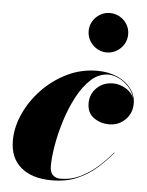

<svg xmlns="http://www.w3.org/2000/svg" viewBox="-52 -762 623 815"><g transform="rotate(5 259.0 -354.5)"><path d="M300 -635.4Q300 -658.5 311.4 -677.4Q322.8 -696.3 341.8 -707.6Q360.9 -719 384 -719Q407.1 -719 426.4 -707.6Q445.6 -696.3 457 -677.4Q468.4 -658.5 468.4 -635.4Q468.4 -612.3 457 -593.2Q445.6 -574.1 426.4 -562.6Q407.1 -551 384 -551Q360.9 -551 341.8 -562.6Q322.8 -574.1 311.4 -593.2Q300 -612.3 300 -635.4ZM454.5 -129.5Q427.5 -97 392 -64.8Q356.5 -32.5 309 -11.2Q261.5 10 198.5 10Q115 10 67.5 -30Q20 -70 20 -144.5Q20 -201 46 -258.5Q72 -316 117.8 -363.8Q163.5 -411.5 223.5 -440.8Q283.5 -470 351.5 -470Q400 -470 437.5 -453.2Q475 -436.5 496.2 -408Q517.5 -379.5 517.5 -345Q517.5 -303.5 489.5 -275.8Q461.5 -248 421 -248Q383.5 -248 355 -268.5Q326.5 -289 326.5 -330Q326.5 -369.5 354.2 -396Q382 -422.5 423.5 -422.5Q450.5 -422.5 476.8 -407.2Q503 -392 512.5 -367Q506 -394.5 487 -415Q468 -435.5 444.5 -446.8Q421 -458 401 -458Q359.5 -458 326 -427.2Q292.5 -396.5 267 -347.8Q241.5 -299 224.2 -243.5Q207 -188 198.5 -137Q190 -86 190 -51.5Q190 -24 202.5 -12Q215 0 235 0Q280.5 0 320.5 -19.8Q360.5 -39.5 393.8 -69.5Q427 -99.5 453 -131Z"/></g></svg>

Font: Bodoni* 72pt Fatface
Style: Italic
Weight: 900
Italic angle: -13°
Version: Version 2.3